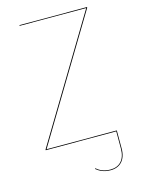

<svg xmlns="http://www.w3.org/2000/svg" viewBox="-129 -755 763 1023"><g transform="rotate(-15 252.5 -243.5)"><path d="M454.5 -680.1H81.7V-676.2H449.1L44.6 -3.9V0H433.6V95.8C433.6 157.4 400.6 188.6 352.3 188.6C315.4 188.6 293.4 176.7 274.4 160.9L272.4 164.3C290.6 179.3 314.1 192.5 352.3 192.5C403 192.5 437.7 159.2 437.7 95.9V-4H50.1L454.5 -676.3Z"/></g></svg>

Font: Fira Sans Four
Style: Regular
Weight: 100
Designer: Carrois Corporate & Edenspiekermann AG
Foundry: Carrois Corporate GbR & Edenspiekermann AG
Version: Version 4.203;PS 004.203;hotconv 1.0.88;makeotf.lib2.5.64775